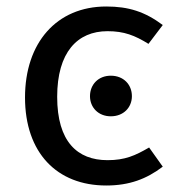

<svg xmlns="http://www.w3.org/2000/svg" viewBox="-20 -559 550 591"><path d="M57 -259C57 -89 155 12 307 12C378 12 431 -8 481 -46L439 -105C396 -80 365 -66 311 -66C218 -66 156 -123 156 -261C156 -398 218 -463 311 -463C362 -463 395 -450 437 -424L481 -482C426 -523 376 -539 307 -539C154 -539 57 -427 57 -259ZM321 -201C360 -201 386 -228 386 -263C386 -299 360 -326 321 -326C283 -326 257 -299 257 -263C257 -228 283 -201 321 -201Z"/></svg>

Font: FiraGO Unicode
Style: Regular
Weight: 400
Designer: bBox Type
Foundry: bBox Type GmbH
Version: Version 1.001;PS 001.001;hotconv 1.0.88;makeotf.lib2.5.64775